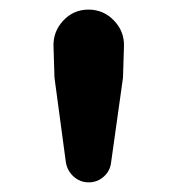

<svg xmlns="http://www.w3.org/2000/svg" viewBox="-20 -800 364 394"><path d="M115.2 -466.8 91.8 -640.6 89.8 -705.1Q88.9 -735.4 109.9 -757.8Q130.9 -780.3 161.6 -780.3Q192.4 -780.3 213.9 -757.8Q235.4 -735.4 234.4 -705.1L232.4 -640.6L208 -466.8Q206.1 -449.2 192.9 -437.5Q179.7 -425.8 162.1 -425.8Q144.5 -425.8 131.3 -437.5Q118.2 -449.2 115.2 -466.8Z"/></svg>

Font: Nico Moji
Style: Regular
Weight: 400
Version: Version 1.02